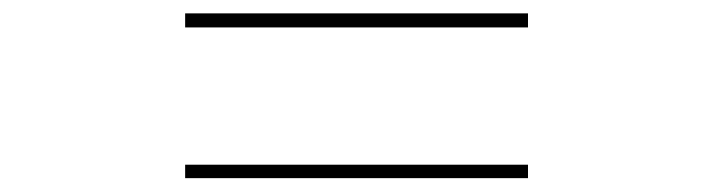

<svg xmlns="http://www.w3.org/2000/svg" viewBox="-20 -500 1040 280"><path d="M250 -240.2V-259.8H750V-240.2ZM250 -460V-480.5H750V-460Z"/></svg>

Font: Mgen+ 1mn thin
Style: Regular
Weight: 100
Designer: [Source Han Sans]
Ryoko NISHIZUKA  (kana & ideographs); Paul D. Hunt (Latin, Greek & Cyrillic); Wenlong ZHANG  (bopomofo
Version: Version 1.059.20150602